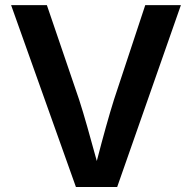

<svg xmlns="http://www.w3.org/2000/svg" viewBox="-20 -748 768 768"><path d="M283.7 0 24.4 -727.5H167.5L296.4 -349.6Q312 -301.3 329.3 -240.2Q346.7 -179.2 367.2 -104Q405.8 -253.4 436 -349.6L561 -727.5H703.6L448.7 0Z"/></svg>

Font: Inter-SemiBold
Style: Regular
Weight: 600
Designer: Rasmus Andersson
Foundry: rsms
Version: Version 4.000;git-a52131595